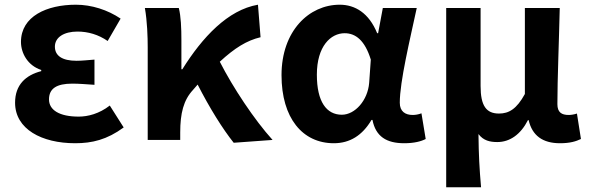

<svg xmlns="http://www.w3.org/2000/svg" viewBox="-20 -594 2499 815"><path d="M299 14C371 14 434 -1 505 -53L446 -146C401 -111 353 -99 314 -99C232 -99 188 -127 188 -172C188 -218 220 -239 287 -239C317 -239 349 -236 381 -234V-341C355 -339 328 -336 305 -336C243 -336 213 -358 213 -396C213 -436 252 -460 309 -460C354 -460 398 -447 437 -420L492 -515C437 -552 369 -574 302 -574C179 -574 69 -525 69 -416C69 -369 97 -316 155 -297V-292C89 -275 44 -234 44 -158C44 -46 157 14 299 14Z M1137 0C1060 -85 969 -222 913 -332C976 -390 1027 -422 1086 -436L1075 -574C947 -552 839 -436 754 -300H750V-423C750 -475 748 -525 739 -560H595C605 -503 607 -437 607 -393V0H745V-32C745 -113 759 -169 799 -212L819 -235C870 -135 925 -47 972 12Z M1397 14C1465 14 1518 -19 1557 -85H1561C1575 -14 1621 14 1696 14C1738 14 1768 6 1787 -4L1769 -113C1756 -108 1743 -106 1732 -106C1700 -106 1677 -121 1677 -158C1677 -248 1720 -425 1749 -560H1605L1585 -453H1581C1546 -539 1487 -574 1422 -574C1292 -574 1175 -463 1175 -275C1175 -93 1264 14 1397 14ZM1431 -107C1366 -107 1325 -162 1325 -277C1325 -398 1384 -453 1443 -453C1490 -453 1529 -422 1554 -341L1547 -242C1541 -168 1487 -107 1431 -107Z M1874 201H2022C2015 120 2012 66 2011 -25C2032 3 2060 9 2091 9C2144 9 2190 -23 2221 -84H2224C2239 -19 2283 14 2357 14C2400 14 2425 6 2446 -4L2429 -112C2417 -108 2404 -106 2394 -106C2364 -106 2346 -117 2346 -152C2346 -257 2353 -423 2356 -560H2208V-195C2173 -131 2140 -112 2098 -112C2044 -112 2020 -145 2020 -229V-560H1874Z"/></svg>

Font: Noto Sans CJK JP Bold
Style: Regular
Weight: 700
Designer: Ryoko NISHIZUKA (kana & ideographs); Paul D. Hunt (Latin, Greek & Cyrillic); Wenlong ZHANG (bopomofo); Sandoll Communica
Foundry: Adobe Systems Incorporated
Version: Version 1.004;PS 1.004;hotconv 1.0.82;makeotf.lib2.5.63406